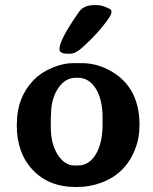

<svg xmlns="http://www.w3.org/2000/svg" viewBox="-20 -725 611 766"><path d="M182.6 -220.2Q182.6 -150.9 210.2 -107.9Q237.8 -64.9 276.9 -64.9H291.5Q335.4 -64.9 362.3 -109.6Q389.2 -154.3 389.2 -228.5V-253.9Q389.2 -329.6 361.8 -372.1Q334.5 -414.6 291.5 -414.6H281.7Q239.7 -414.6 211.7 -372.3Q183.6 -330.1 183.6 -268.1L182.6 -257.3ZM259.3 -510.7H250.5Q217.3 -510.7 217.3 -527.8V-530.3Q217.3 -566.4 294.9 -677.2Q314 -704.6 355.5 -704.6H368.2Q387.7 -704.6 416 -690.4Q424.8 -686 424.8 -679.2L424.3 -676.8V-673.8Q424.3 -667 411.6 -648.9Q372.6 -592.8 307.1 -534.2Q281.2 -510.7 259.3 -510.7ZM271.5 -473.1H305.2Q354.5 -473.1 398.4 -453.6Q536.1 -392.1 536.6 -227.5L536.1 -218.8Q536.1 -170.4 516.8 -124Q497.6 -77.6 464.1 -45.4Q430.7 -13.2 384 3.9Q337.4 21 289.1 21H280.3Q175.8 21 111.3 -46.4Q46.9 -113.8 46.9 -225.1L47.4 -233.9Q47.4 -335 113.3 -404.8Q142.1 -435.1 186.8 -454.1Q231.4 -473.1 271.5 -473.1Z"/></svg>

Font: Averia Serif Libre
Style: Bold
Weight: 700
Version: Version 1.002